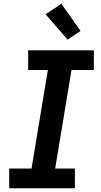

<svg xmlns="http://www.w3.org/2000/svg" viewBox="-20 -1003 540 1023"><path d="M29 0V-105H148L235 -630H130V-735H480V-630H361L274 -105H379V0ZM340 -792 223 -927 307 -983 409 -838Z"/></svg>

Font: Iosevka Extrabold
Style: Italic
Weight: 800
Italic angle: -9°
Monospace: yes
Designer: Belleve Invis
Foundry: Belleve Invis
Version: Version 32.5.0; ttfautohint (v1.8.4)